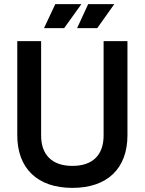

<svg xmlns="http://www.w3.org/2000/svg" viewBox="-20 -900 704 934"><path d="M249 -880 194 -763H292L376 -880ZM409 -880 355 -763H453L536 -880ZM64 -700V-242C64 -81 162 14 332 14C503 14 600 -81 600 -242V-700H484V-241C484 -147 432 -93 332 -93C233 -93 180 -147 180 -241V-700Z"/></svg>

Font: Space Text SemiBold
Style: Regular
Weight: 600
Designer: Florian Karsten (Space Text), Colophon Foundry (Space Mono)
Foundry: Florian Karsten
Version: Version 1.003;PS 001.003;hotconv 1.0.88;makeotf.lib2.5.64775